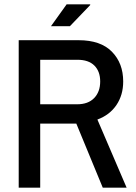

<svg xmlns="http://www.w3.org/2000/svg" viewBox="-20 -873 632 893"><path d="M67 0V-686H346Q448 -686 500.5 -632.5Q553 -579 553 -494Q553 -431 521.5 -384.5Q490 -338 433 -317L569 0H458L335 -298H167V0ZM167 -388H339Q390 -388 418 -417Q446 -446 446 -494Q446 -541 419 -568Q392 -595 340 -595H167ZM217 -751 290 -853H399L400 -850L305 -751Z"/></svg>

Font: Archivo Narrow Medium
Style: Regular
Weight: 500
Designer: Hector Gatti
Foundry: Omnibus-Type
Version: Version 3.002